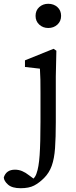

<svg xmlns="http://www.w3.org/2000/svg" viewBox="-103 -746 400 1015"><path d="M6 249Q-39 249 -60.5 230Q-82 211 -83 192Q-70 151 -24 151Q-4 151 14 158.5Q32 166 51 181L74 198Q85 187 90 171Q102 139 106.5 74.5Q111 10 111 -102V-257Q111 -298 110.5 -325.5Q110 -353 108 -383L29 -392V-427L180 -488L195 -478L192 -342V-100Q192 -19 188 37Q184 93 170.5 130.5Q157 168 130 195Q104 221 77 235Q50 249 6 249ZM152 -598Q124 -598 104.5 -616Q85 -634 85 -662Q85 -691 104.5 -708.5Q124 -726 152 -726Q181 -726 200.5 -708.5Q220 -691 220 -662Q220 -634 200.5 -616Q181 -598 152 -598Z"/></svg>

Font: Source Serif Pro
Style: Regular
Weight: 400
Designer: Frank Grießhammer
Foundry: Adobe Systems Incorporated
Version: Version 3.001;hotconv 1.0.111;makeotfexe 2.5.65597